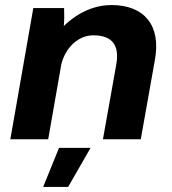

<svg xmlns="http://www.w3.org/2000/svg" viewBox="-20 -552 681 761"><path d="M21 0H171L223 -297C240 -365 291 -412 350 -412C431 -412 453 -366 441 -297L388 0H538L594 -315C619 -451 552 -532 422 -532C361 -532 294 -508 233 -449C235 -474 235 -499 234 -520H112ZM151 189H250L339 34H214Z"/></svg>

Font: Fixel Display 20240404
Style: Bold Italic
Weight: 700
Italic angle: -10°
Designer: AlfaBravo + MacPaw
Foundry: Kyrylo Tkachov, Marchela Mozhyna, Serhii Makarenko, Maria Weinstein, Zakhar Kryvoshyya
Version: Version 1.211;Glyphs 3.2 (3225)